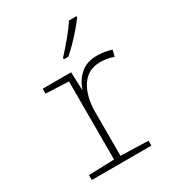

<svg xmlns="http://www.w3.org/2000/svg" viewBox="-183 -874 896 982"><g transform="rotate(-30 265.0 -382.5)"><path d="M69 0V-29L220 -34V-495L85 -501V-530H253L257 -425H259Q274 -472 311 -505Q348 -538 409 -538Q432 -538 455.5 -534Q479 -530 495 -524L485 -487Q450 -501 407 -501Q335 -501 296.5 -443.5Q258 -386 258 -289V-34L421 -29V0ZM254 -615Q286 -649 320 -690Q354 -731 376 -765H420V-758Q404 -735 380 -707.5Q356 -680 330 -653Q304 -626 280 -606H254Z"/></g></svg>

Font: Noto Sans Mono Condensed ExtraLight
Style: Regular
Weight: 200
Width: 3
Designer: Monotype Design Team
Foundry: Monotype Imaging Inc.
Version: Version 2.014; ttfautohint (v1.8.4.7-5d5b)